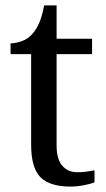

<svg xmlns="http://www.w3.org/2000/svg" viewBox="-20 -679 392 709"><path d="M240 10Q164 10 129.5 -24.5Q95 -59 95 -145V-479H19V-519Q37 -519 59 -526.5Q81 -534 97 -551Q114 -569 125 -595Q136 -621 143 -659H189V-536H320V-479H189V-142Q189 -91 210 -67Q231 -43 265 -43Q283 -43 298 -45Q313 -47 329 -50V-6Q316 0 290 5Q264 10 240 10Z"/></svg>

Font: Noto Serif Telugu
Style: Regular
Weight: 400
Designer: Jelle Bosma - Monotype Design Team
Foundry: Monotype Imaging Inc.
Version: Version 2.003